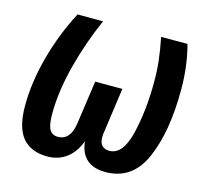

<svg xmlns="http://www.w3.org/2000/svg" viewBox="-103 -807 994 936"><g transform="rotate(15 394.5 -338.5)"><path d="M44 -196Q44 -316 79.5 -446Q115 -576 176 -692H305Q250 -568 216 -436.5Q182 -305 182 -192Q182 -137 195 -114Q208 -91 237 -91Q301 -91 313 -181L344 -398H481L450 -176Q447 -161 447 -147Q447 -90 497 -90Q565 -90 593.5 -208Q622 -326 622 -471Q622 -530 616 -581Q610 -632 598 -692H731Q759 -587 759 -468Q759 -256 700 -120.5Q641 15 505 15Q445 15 411 -15Q377 -45 371 -104Q348 -44 307 -14.5Q266 15 213 15Q129 15 86.5 -36Q44 -87 44 -196Z"/></g></svg>

Font: Fira Sans Condensed SemiBold
Style: Italic
Weight: 600
Width: 3
Italic angle: -8°
Designer: bBox Type GmbH & Carrois Corporate GbR & Edenspiekermann AG
Foundry: bBox Type GmbH & Carrois Corporate GbR & Edenspiekermann AG
Version: Version 4.301